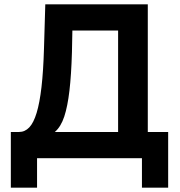

<svg xmlns="http://www.w3.org/2000/svg" viewBox="-20 -730 829 886"><path d="M30 136V-121H68Q95 -121 115 -142Q135 -163 149 -209Q163 -255 171.5 -328.5Q180 -402 183 -507L189 -710H662V-121H756V136H635V0H151V136ZM525 -121V-589H314L312 -489Q309 -385 300.5 -312Q292 -239 276.5 -192Q261 -145 233 -121Z"/></svg>

Font: YasnoRaleway
Style: Bold
Weight: 700
Designer: Matt McInerney, Pablo Impallari, Rodrigo Fuenzalida
Foundry: Matt McInerney, Pablo Impallari, Rodrigo Fuenzalida
Version: Version 4.026